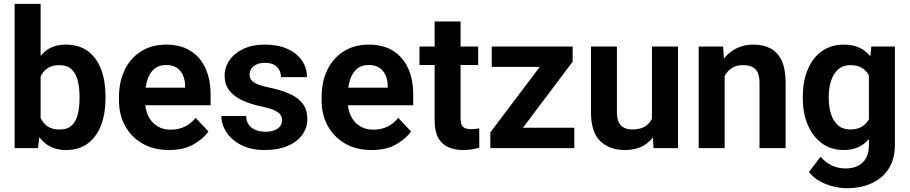

<svg xmlns="http://www.w3.org/2000/svg" viewBox="-20 -770 4728 998"><path d="M56.1 -750H191.1V-118.9L177.7 0H56.1ZM528.4 -269.4V-259.2Q528.4 -180.6 505.6 -119.9Q482.7 -59.2 437.1 -24.7Q391.5 9.8 323.1 9.8Q258.3 9.8 216.3 -24.1Q174.3 -58 151 -117Q127.7 -176.1 118.2 -251.5V-276.8Q127.7 -352.2 151 -411.3Q174.3 -470.3 216.1 -504.2Q257.8 -538.1 322.2 -538.1Q391.2 -538.1 437.1 -503.8Q482.9 -469.5 505.7 -408.9Q528.4 -348.2 528.4 -269.4ZM393.4 -259.2V-269.4Q393.4 -313.7 384.3 -350.4Q375.2 -387.2 352.5 -409.3Q329.9 -431.4 288.6 -431.4Q259.1 -431.4 238.3 -421.5Q217.6 -411.5 204.2 -393.8Q190.9 -376.1 183.9 -351.8Q176.9 -327.5 175 -298.9V-228.7Q177.5 -190.7 189.6 -160.8Q201.8 -131 226.1 -113.9Q250.4 -96.8 289.6 -96.8Q330.5 -96.8 353 -118Q375.5 -139.2 384.4 -176Q393.4 -212.8 393.4 -259.2Z M859.1 9.8Q778 9.8 719.6 -24.4Q661.2 -58.6 629.9 -116.7Q598.5 -174.9 598.5 -246.2V-265.5Q598.5 -346.4 628.7 -407.8Q658.9 -469.1 714.2 -503.6Q769.5 -538.1 843.8 -538.1Q919.2 -538.1 970.6 -505.5Q1021.9 -472.9 1048.2 -414.8Q1074.6 -356.7 1074.6 -279.3V-222.9H657.8V-314.3H942.1V-324.6Q941.6 -354.5 930.9 -378.9Q920.2 -403.3 898.6 -417.8Q877.1 -432.2 843 -432.2Q805.2 -432.2 780.9 -411Q756.6 -389.8 745.3 -352.2Q733.9 -314.6 733.9 -265.5V-246.2Q733.9 -202.8 749.8 -168.9Q765.7 -135 795.8 -115.4Q825.8 -95.9 867.5 -95.9Q906.8 -95.9 939.7 -111.3Q972.7 -126.8 996.7 -157.4L1063.4 -86.7Q1038.6 -50.3 987.4 -20.3Q936.2 9.8 859.1 9.8Z M1446.1 -145.1Q1446.1 -161.1 1437.3 -173.9Q1428.4 -186.6 1404.5 -197.3Q1380.6 -208 1335.4 -217.4Q1280.9 -229 1238.4 -248.9Q1196 -268.8 1171.8 -299.9Q1147.6 -331 1147.6 -376.2Q1147.6 -419.9 1172.6 -456.6Q1197.7 -493.3 1244.5 -515.7Q1291.3 -538.1 1356.5 -538.1Q1424.7 -538.1 1473.7 -516.1Q1522.8 -494 1549.2 -455.8Q1575.6 -417.6 1575.6 -368.9H1440.7Q1440.7 -400.2 1420.1 -421.8Q1399.4 -443.4 1356.2 -443.4Q1331 -443.4 1313.3 -435Q1295.7 -426.6 1286.5 -412.8Q1277.3 -399 1277.3 -382.1Q1277.3 -365.8 1286.8 -353.7Q1296.3 -341.6 1318.3 -332.3Q1340.3 -322.9 1379 -314.9Q1436.9 -303.2 1481.5 -284.2Q1526.2 -265.1 1551.8 -233.3Q1577.4 -201.5 1577.4 -150.8Q1577.4 -104.4 1550.3 -68Q1523.1 -31.5 1473.7 -10.9Q1424.3 9.8 1357.2 9.8Q1283.9 9.8 1233.2 -16.5Q1182.5 -42.7 1156.6 -83.3Q1130.7 -123.8 1130.7 -166.9H1259Q1260.4 -137.4 1274.8 -119.3Q1289.2 -101.3 1311.6 -93.3Q1334.1 -85.3 1359.9 -85.3Q1388.2 -85.3 1407.2 -93Q1426.2 -100.7 1436.1 -114.1Q1446.1 -127.5 1446.1 -145.1Z M1912.3 9.8Q1831.2 9.8 1772.9 -24.4Q1714.5 -58.6 1683.1 -116.7Q1651.8 -174.9 1651.8 -246.2V-265.5Q1651.8 -346.4 1681.9 -407.8Q1712.1 -469.1 1767.4 -503.6Q1822.8 -538.1 1897.1 -538.1Q1972.5 -538.1 2023.8 -505.5Q2075.1 -472.9 2101.5 -414.8Q2127.8 -356.7 2127.8 -279.3V-222.9H1711V-314.3H1995.3V-324.6Q1994.8 -354.5 1984.1 -378.9Q1973.4 -403.3 1951.9 -417.8Q1930.3 -432.2 1896.2 -432.2Q1858.4 -432.2 1834.1 -411Q1809.9 -389.8 1798.5 -352.2Q1787.1 -314.6 1787.1 -265.5V-246.2Q1787.1 -202.8 1803 -168.9Q1818.9 -135 1849 -115.4Q1879 -95.9 1920.7 -95.9Q1960.1 -95.9 1993 -111.3Q2025.9 -126.8 2049.9 -157.4L2116.6 -86.7Q2091.8 -50.3 2040.6 -20.3Q1989.5 9.8 1912.3 9.8Z M2465.6 -528.3V-432H2160.4V-528.3ZM2239.2 -658.5H2374V-155.8Q2374 -132.4 2380.3 -120.1Q2386.5 -107.7 2399 -103.2Q2411.4 -98.6 2429.5 -98.6Q2442.5 -98.6 2453 -100Q2463.6 -101.3 2471.1 -102.7L2471.3 -2.6Q2454.4 2.8 2433.7 6.3Q2413 9.8 2387.7 9.8Q2342.8 9.8 2309.2 -5.5Q2275.7 -20.7 2257.4 -54.5Q2239.2 -88.3 2239.2 -143.7Z M2965.2 -105.9V0H2566V-105.9ZM2956.6 -449.4 2618.5 0H2528.7V-81.6L2865.6 -528.3H2956.6ZM2908.1 -528.3V-422.3H2536.1V-528.3Z M3368.8 -125.9V-528.3H3504.2V0H3377.1ZM3385.1 -234.9 3425.9 -235.8Q3425.9 -165.2 3404.4 -109.6Q3382.9 -54 3339 -22.1Q3295 9.8 3227.2 9.8Q3149.3 9.8 3100.6 -36.1Q3051.9 -82 3051.9 -186.9V-528.3H3186.7V-185.9Q3186.7 -153.2 3196.8 -133.5Q3206.9 -113.9 3224.9 -105.5Q3242.8 -97.1 3265.4 -97.1Q3310.7 -97.1 3336.8 -115.3Q3362.9 -133.6 3374 -164.8Q3385.1 -196.1 3385.1 -234.9Z M3746.6 -415.5V0H3611.7V-528.3H3738.5ZM3726.3 -283H3688.1Q3688.5 -360.7 3714.5 -417.9Q3740.4 -475.1 3787.2 -506.6Q3834 -538.1 3896.2 -538.1Q3946.7 -538.1 3984.2 -518.8Q4021.8 -499.4 4042.7 -455.6Q4063.6 -411.7 4063.6 -338V0H3927.9V-338.7Q3927.9 -374.3 3917.8 -394.5Q3907.6 -414.6 3888.3 -423Q3868.9 -431.4 3840.9 -431.4Q3812.2 -431.4 3790.6 -419.9Q3769 -408.4 3754.8 -388Q3740.6 -367.7 3733.4 -340.8Q3726.3 -314 3726.3 -283Z M4509.2 -528.3H4631.6V-16.8Q4631.6 55.1 4600.1 105.4Q4568.6 155.8 4512.2 182Q4455.8 208.2 4381.1 208.2Q4348.7 208.2 4311.7 199.4Q4274.7 190.5 4241.2 171.9Q4207.7 153.2 4185 124L4245.2 44.5Q4270.5 74 4303.2 89.8Q4335.9 105.6 4374.8 105.6Q4432.3 105.6 4464.4 74.2Q4496.5 42.9 4496.5 -15.6V-406.8ZM4153 -258V-268.3Q4153 -348.8 4178.9 -409.6Q4204.7 -470.4 4252.5 -504.2Q4300.3 -538.1 4366.2 -538.1Q4418.7 -538.1 4454.5 -518.7Q4490.4 -499.3 4513.6 -463.9Q4536.8 -428.4 4550 -380.1Q4563.3 -331.8 4570.6 -274.1V-248.8Q4561.2 -175.2 4537.8 -116.6Q4514.4 -58 4472.4 -24.1Q4430.4 9.8 4365.2 9.8Q4300 9.8 4252.3 -25.1Q4204.7 -60.1 4178.9 -120.6Q4153 -181.2 4153 -258ZM4287.9 -268.3V-258Q4287.9 -213.4 4299.8 -176.7Q4311.7 -140 4336.3 -118.6Q4360.9 -97.1 4399.2 -97.1Q4438.6 -97.1 4463.5 -113.8Q4488.4 -130.5 4501.2 -159.7Q4514 -188.9 4517 -226.1V-296.3Q4515.4 -326.4 4507.8 -351.2Q4500.2 -376.1 4486.4 -393.9Q4472.6 -411.8 4451.1 -421.6Q4429.7 -431.4 4400.2 -431.4Q4362 -431.4 4337.2 -409.6Q4312.3 -387.8 4300.1 -350.9Q4287.9 -314 4287.9 -268.3Z"/></svg>

Font: Vazirmatn
Style: Regular
Weight: 400
Designer: Saber Rastikerdar
Foundry: Saber Rastikerdar
Version: Version 33.003;September 2, 2022;FontCreator 14.0.0.2862 64-